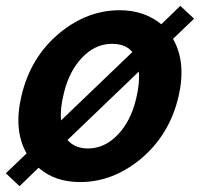

<svg xmlns="http://www.w3.org/2000/svg" viewBox="-28 -609 684 657"><path d="M203 -130Q228 -101 273 -101Q330 -101 375 -148Q420 -195 438 -272Q451 -327 447 -364ZM425 -431Q402 -459 355 -459Q298 -459 253 -412Q208 -365 190 -288Q177 -235 181 -197ZM564 -476Q610 -396 583 -279Q552 -146 451 -63Q356 14 246 14Q160 14 104 -35L39 28L-8 -16L63 -84Q18 -163 45 -279Q76 -414 177 -497Q271 -574 382 -574Q465 -574 524 -526L589 -589L636 -545Z"/></svg>

Font: KaiGen Gothic CN Bold
Style: Bold
Weight: 700
Designer: Ryoko NISHIZUKA  (kana & ideographs); Paul D. Hunt (Latin, Greek & Cyrillic); Wenlong ZHANG  (bopomofo); Sandoll Communi
Foundry: Adobe Systems Incorporated
Version: Version 1.002.20150501